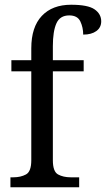

<svg xmlns="http://www.w3.org/2000/svg" viewBox="-20 -790 447 810"><path d="M24 0V-42H37Q67 -42 89.5 -54Q112 -66 112 -114V-489H28V-536H112V-586Q112 -676 156.5 -723Q201 -770 280 -770Q351 -770 379 -750.5Q407 -731 407 -700Q407 -674 386.5 -659Q366 -644 331 -644Q331 -674 319 -699.5Q307 -725 272 -725Q233 -725 218 -691.5Q203 -658 203 -595V-536H333V-489H203V-114Q203 -66 225 -54Q247 -42 278 -42H314V0Z"/></svg>

Font: Noto Serif Lao SemCond
Style: Regular
Weight: 400
Width: 4
Designer: Monotype Design Team
Foundry: Monotype Imaging Inc.
Version: Version 2.004; ttfautohint (v1.8.4.7-5d5b)